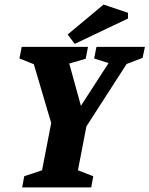

<svg xmlns="http://www.w3.org/2000/svg" viewBox="-20 -820 654 840"><path d="M77 0 86 -49 164 -75 204 -282 128 -539 65 -564 75 -615H365L355 -563L283 -542L334 -357L455 -544L392 -564L402 -615H614L604 -567L534 -540L358 -267L321 -75L388 -49L379 0ZM307 -628 276 -669 433 -800 540 -764V-739Z"/></svg>

Font: Manuale ExtraBold
Style: Italic
Weight: 800
Italic angle: -11°
Designer: Eduardo Tunni / Pablo Cosgaya
Foundry: Eduardo Tunni / Pablo Cosgaya
Version: Version 1.002